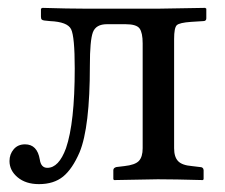

<svg xmlns="http://www.w3.org/2000/svg" viewBox="-20 -451 567 483"><path d="M3.9 -45.9Q3.9 -63 14.4 -75.4Q24.9 -87.9 43 -87.9Q73.7 -87.9 80.1 -49.8Q83 -28.8 99.1 -28.8Q127.9 -28.8 146 -78.1Q168 -142.1 168 -278.8Q168 -358.9 158.9 -377.4Q149.9 -396 106 -397.9Q96.2 -398.9 91.6 -399.4Q86.9 -399.9 85 -401.9Q83 -403.8 83 -409.2V-429.2L86.9 -431.2Q152.8 -429.2 194.8 -429.2H378.9L496.1 -431.2L499 -429.2V-404.8Q499 -397.9 491.2 -397.9L460.9 -396Q431.2 -394 424.6 -387.5Q418 -380.9 418 -353V-78.1Q418 -56.2 428 -45.7Q438 -35.2 462.9 -33.2L482.9 -30.8Q491.7 -30.8 492.2 -22.9V0L490.2 2Q418.5 0 377 0L267.1 2L265.1 0V-22.9Q265.1 -28.8 272.9 -30.8L293 -33.2Q319.8 -36.1 329.3 -46.1Q338.9 -56.2 338.9 -78.1V-341.8Q338.9 -368.7 331.1 -379.4Q323.2 -390.1 295.9 -390.1H249Q221.2 -390.1 213.6 -369.6Q206.1 -349.1 206.1 -286.1Q206.1 -130.4 180.2 -67.9Q162.1 -25.9 138.7 -6.8Q115.2 12.2 78.1 12.2Q44.9 12.2 24.4 -4.9Q3.9 -22 3.9 -45.9Z"/></svg>

Font: Linux Libertine Capitals
Style: Small Caps
Weight: 400
Designer: Philipp H. Poll
Foundry: Philipp H. Poll
Version: Version 5.1.3